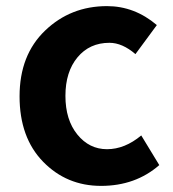

<svg xmlns="http://www.w3.org/2000/svg" viewBox="-20 -594 567 628"><path d="M501 -54Q423 14 310.5 14Q198 14 121 -65Q44 -144 44 -279Q44 -414 127.5 -494Q211 -574 330 -574Q420 -574 493 -512L423 -417Q380 -454 338 -454Q273 -454 233.5 -406.5Q194 -359 194 -280.5Q194 -202 233 -154Q272 -106 330 -106Q388 -106 442 -151Z"/></svg>

Font: Swei Fan Sans CJK TC
Style: Bold
Weight: 700
Version: Version 2.130